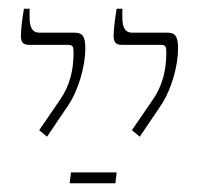

<svg xmlns="http://www.w3.org/2000/svg" viewBox="-20 -667 465 441"><path d="M301 -353 349 -424C374 -461 389 -516 389 -556C389 -586 381 -592 363 -592H283C268 -592 261 -603 261 -627V-647H248C244 -625 241 -597 241 -585C241 -571 245 -564 260 -564H349C361 -564 362 -559 362 -546C362 -508 354 -471 331 -438L283 -368ZM88 -353 136 -424C161 -461 176 -516 176 -556C176 -586 168 -592 150 -592H70C55 -592 48 -603 48 -627V-647H35C31 -625 28 -597 28 -585C28 -571 32 -564 47 -564H136C148 -564 149 -559 149 -546C149 -508 141 -471 118 -438L70 -368ZM140 -246H245L248 -271H143Z"/></svg>

Font: Noto Serif Hebrew Condensed Thin
Style: Regular
Weight: 100
Width: 3
Designer: Monotype Design Team
Foundry: Monotype Imaging Inc.
Version: Version 2.004